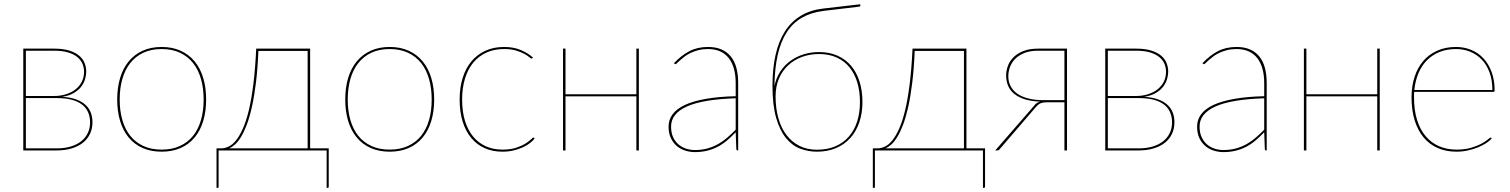

<svg xmlns="http://www.w3.org/2000/svg" viewBox="-20 -724 7268 924"><path d="M92 -490H240.5Q283.5 -490 313 -480.8Q342.5 -471.5 360.8 -456.2Q379 -441 387 -420.8Q395 -400.5 395 -379Q395 -362.5 389.5 -343.5Q384 -324.5 371 -307.2Q358 -290 335.8 -276.8Q313.5 -263.5 280 -258Q320.5 -255.5 348.2 -245Q376 -234.5 393 -218Q410 -201.5 417.5 -180.5Q425 -159.5 425 -136Q425 -105 413.2 -80Q401.5 -55 379.2 -37.2Q357 -19.5 325 -9.8Q293 0 252.5 0H92ZM104.5 -252V-10H252.5Q290 -10 319.8 -18.8Q349.5 -27.5 370.2 -43.8Q391 -60 402.2 -83.2Q413.5 -106.5 413.5 -135Q413.5 -161.5 404.2 -183.2Q395 -205 375.5 -220.2Q356 -235.5 325.8 -243.8Q295.5 -252 254 -252ZM104.5 -262H239.5Q271 -262 297.8 -270.5Q324.5 -279 343.8 -294.2Q363 -309.5 373.8 -331Q384.5 -352.5 384.5 -379Q384.5 -398.5 377 -416.5Q369.5 -434.5 352.8 -448.8Q336 -463 308.2 -471.5Q280.5 -480 240 -480H104.5Z M758 -498Q809.5 -498 849.5 -479.8Q889.5 -461.5 916.8 -428.5Q944 -395.5 958 -348.8Q972 -302 972 -245Q972 -188 958 -141.8Q944 -95.5 916.8 -62.5Q889.5 -29.5 849.5 -11.8Q809.5 6 758 6Q706 6 666.2 -11.8Q626.5 -29.5 599.2 -62.5Q572 -95.5 558 -141.8Q544 -188 544 -245Q544 -302 558 -348.8Q572 -395.5 599.2 -428.5Q626.5 -461.5 666.2 -479.8Q706 -498 758 -498ZM758 -4Q808 -4 846 -21.5Q884 -39 909.2 -70.5Q934.5 -102 947.2 -146.5Q960 -191 960 -245Q960 -299 947.2 -343.8Q934.5 -388.5 909.2 -420.5Q884 -452.5 846 -470.2Q808 -488 758 -488Q707.5 -488 669.8 -470.2Q632 -452.5 606.8 -420.5Q581.5 -388.5 568.8 -343.8Q556 -299 556 -245Q556 -191 568.8 -146.5Q581.5 -102 606.8 -70.5Q632 -39 669.8 -21.5Q707.5 -4 758 -4Z M1460.5 -490H1472.5V-10H1562V174.5Q1562 180 1556.5 180H1552V0H1032V176.5Q1032 180 1028.5 180H1022V-10H1044Q1062 -10 1080.5 -18.8Q1099 -27.5 1116.2 -49Q1133.5 -70.5 1149.2 -106Q1165 -141.5 1177.8 -194.8Q1190.5 -248 1199.5 -321Q1208.5 -394 1213 -490ZM1223.5 -479Q1220 -393 1211.8 -326.2Q1203.5 -259.5 1192.2 -209.2Q1181 -159 1167.5 -123.5Q1154 -88 1139.5 -64.5Q1125 -41 1110.5 -28.2Q1096 -15.5 1083 -10H1460.5V-479Z M1855.5 -498Q1907 -498 1947 -479.8Q1987 -461.5 2014.2 -428.5Q2041.5 -395.5 2055.5 -348.8Q2069.5 -302 2069.5 -245Q2069.5 -188 2055.5 -141.8Q2041.5 -95.5 2014.2 -62.5Q1987 -29.5 1947 -11.8Q1907 6 1855.5 6Q1803.5 6 1763.8 -11.8Q1724 -29.5 1696.8 -62.5Q1669.5 -95.5 1655.5 -141.8Q1641.5 -188 1641.5 -245Q1641.5 -302 1655.5 -348.8Q1669.5 -395.5 1696.8 -428.5Q1724 -461.5 1763.8 -479.8Q1803.5 -498 1855.5 -498ZM1855.5 -4Q1905.5 -4 1943.5 -21.5Q1981.5 -39 2006.8 -70.5Q2032 -102 2044.8 -146.5Q2057.5 -191 2057.5 -245Q2057.5 -299 2044.8 -343.8Q2032 -388.5 2006.8 -420.5Q1981.5 -452.5 1943.5 -470.2Q1905.5 -488 1855.5 -488Q1805 -488 1767.2 -470.2Q1729.5 -452.5 1704.2 -420.5Q1679 -388.5 1666.2 -343.8Q1653.5 -299 1653.5 -245Q1653.5 -191 1666.2 -146.5Q1679 -102 1704.2 -70.5Q1729.5 -39 1767.2 -21.5Q1805 -4 1855.5 -4Z M2542 -444Q2540 -442 2538 -442Q2535 -442 2526.8 -449.2Q2518.5 -456.5 2502.8 -465Q2487 -473.5 2463.2 -480.8Q2439.5 -488 2406 -488Q2358.5 -488 2321 -471Q2283.5 -454 2257.5 -422.5Q2231.5 -391 2217.8 -346Q2204 -301 2204 -245Q2204 -187 2217.8 -142.2Q2231.5 -97.5 2257 -66.8Q2282.5 -36 2318.2 -20Q2354 -4 2398 -4Q2437 -4 2464 -13Q2491 -22 2508.5 -33Q2526 -44 2535 -53Q2544 -62 2547 -62Q2549 -62 2551 -60L2553 -58Q2545.5 -47 2531 -35.8Q2516.5 -24.5 2496.5 -15.2Q2476.5 -6 2451.5 0Q2426.5 6 2398 6Q2350.5 6 2312.5 -11Q2274.5 -28 2247.8 -60.2Q2221 -92.5 2206.5 -139Q2192 -185.5 2192 -245Q2192 -302 2206.5 -348.8Q2221 -395.5 2248.5 -428.5Q2276 -461.5 2315.8 -479.8Q2355.5 -498 2406 -498Q2450.5 -498 2485.2 -483.8Q2520 -469.5 2545 -447Z M3054.5 -490V0H3042.5V-260.5H2701.5V0H2689.5V-490H2701.5V-270.5H3042.5V-490Z M3530.5 0Q3523.5 0 3523.5 -8L3520.5 -87.5Q3499.5 -65.5 3478.5 -47.8Q3457.5 -30 3434 -17.8Q3410.5 -5.5 3383.5 1.2Q3356.5 8 3323.5 8Q3301.5 8 3279 1.2Q3256.5 -5.5 3238.5 -20.2Q3220.5 -35 3209 -58.2Q3197.5 -81.5 3197.5 -115Q3197.5 -148 3217 -174.2Q3236.5 -200.5 3276.2 -219Q3316 -237.5 3376.8 -248.2Q3437.5 -259 3520.5 -261V-324Q3520.5 -362.5 3512 -393Q3503.5 -423.5 3487 -444.5Q3470.5 -465.5 3445.5 -476.8Q3420.5 -488 3387.5 -488Q3361.5 -488 3340.5 -482.5Q3319.5 -477 3303 -469Q3286.5 -461 3274.2 -451.5Q3262 -442 3253 -434Q3244 -426 3238.5 -420.5Q3233 -415 3230.5 -415Q3228.5 -415 3225.5 -418L3223.5 -420Q3259.5 -458 3298 -478Q3336.5 -498 3387.5 -498Q3425 -498 3452.2 -486Q3479.5 -474 3497.5 -451.5Q3515.5 -429 3524 -396.8Q3532.5 -364.5 3532.5 -324V0ZM3323.5 -2Q3358 -2 3386 -10Q3414 -18 3437.5 -31.5Q3461 -45 3481.2 -62.8Q3501.5 -80.5 3520.5 -100V-251Q3363 -246 3286.2 -211.8Q3209.5 -177.5 3209.5 -115Q3209.5 -85.5 3219.2 -64.2Q3229 -43 3245 -29.2Q3261 -15.5 3281.5 -8.8Q3302 -2 3323.5 -2Z M3943 -671.5Q3883 -664 3838.8 -638.5Q3794.5 -613 3765.8 -568Q3737 -523 3722.5 -458.5Q3708 -394 3707 -309.5Q3715 -349.5 3735.2 -380Q3755.5 -410.5 3784.2 -431.2Q3813 -452 3848.2 -462.8Q3883.5 -473.5 3921.5 -473.5Q3971.5 -473.5 4010.2 -456.2Q4049 -439 4075.8 -407.5Q4102.5 -376 4116.5 -331.5Q4130.5 -287 4130.5 -233Q4130.5 -179.5 4115.5 -135.5Q4100.5 -91.5 4072.2 -60Q4044 -28.5 4003.2 -11.2Q3962.5 6 3911.5 6Q3870 6 3831.2 -8.5Q3792.5 -23 3762.8 -59.2Q3733 -95.5 3715.2 -156.8Q3697.5 -218 3697.5 -311Q3697.5 -394.5 3712.5 -460.5Q3727.5 -526.5 3757.8 -573.5Q3788 -620.5 3834 -648.2Q3880 -676 3942.5 -683L4120 -703.5L4120.5 -699Q4121 -692.5 4115 -692ZM3911.5 -3.5Q3961.5 -3.5 4000.2 -20Q4039 -36.5 4065.2 -66.8Q4091.5 -97 4105 -139.2Q4118.5 -181.5 4118.5 -233Q4118.5 -284.5 4105.8 -327Q4093 -369.5 4068.2 -400Q4043.5 -430.5 4006.8 -447.2Q3970 -464 3921.5 -464Q3877 -464 3838.8 -449.8Q3800.5 -435.5 3772.5 -409.2Q3744.5 -383 3728.5 -345.2Q3712.5 -307.5 3712.5 -260.5Q3712.5 -203 3725.8 -155.8Q3739 -108.5 3764.5 -74.8Q3790 -41 3827 -22.2Q3864 -3.5 3911.5 -3.5Z M4619 -490H4631V-10H4720.5V174.5Q4720.5 180 4715 180H4710.5V0H4190.5V176.5Q4190.5 180 4187 180H4180.5V-10H4202.5Q4220.5 -10 4239 -18.8Q4257.5 -27.5 4274.8 -49Q4292 -70.5 4307.8 -106Q4323.5 -141.5 4336.2 -194.8Q4349 -248 4358 -321Q4367 -394 4371.5 -490ZM4382 -479Q4378.5 -393 4370.2 -326.2Q4362 -259.5 4350.8 -209.2Q4339.5 -159 4326 -123.5Q4312.5 -88 4298 -64.5Q4283.5 -41 4269 -28.2Q4254.5 -15.5 4241.5 -10H4619V-479Z M5115 0H5102.5V-232H5024Q5012.5 -232 5004.2 -231Q4996 -230 4989.2 -227.5Q4982.5 -225 4976.8 -220.2Q4971 -215.5 4964.5 -208L4789.5 -4.5Q4786.5 0 4778 0H4769.5L4956.5 -215Q4967 -230.5 4986 -235Q4942 -236.5 4911 -246.5Q4880 -256.5 4860.2 -273Q4840.5 -289.5 4831.2 -312Q4822 -334.5 4822 -361Q4822 -382.5 4830 -405.5Q4838 -428.5 4856.2 -447.2Q4874.5 -466 4904 -478Q4933.5 -490 4976.5 -490H5115ZM4832.5 -357Q4832.5 -330 4844 -308.5Q4855.5 -287 4877.2 -272.2Q4899 -257.5 4930.2 -249.8Q4961.5 -242 5001 -242H5102.5V-480H4977Q4936.5 -480 4908.8 -468.5Q4881 -457 4864.2 -439.2Q4847.5 -421.5 4840 -399.8Q4832.5 -378 4832.5 -357Z M5299 -490H5447.5Q5490.5 -490 5520 -480.8Q5549.5 -471.5 5567.8 -456.2Q5586 -441 5594 -420.8Q5602 -400.5 5602 -379Q5602 -362.5 5596.5 -343.5Q5591 -324.5 5578 -307.2Q5565 -290 5542.8 -276.8Q5520.5 -263.5 5487 -258Q5527.5 -255.5 5555.2 -245Q5583 -234.5 5600 -218Q5617 -201.5 5624.5 -180.5Q5632 -159.5 5632 -136Q5632 -105 5620.2 -80Q5608.5 -55 5586.2 -37.2Q5564 -19.5 5532 -9.8Q5500 0 5459.5 0H5299ZM5311.5 -252V-10H5459.5Q5497 -10 5526.8 -18.8Q5556.5 -27.5 5577.2 -43.8Q5598 -60 5609.2 -83.2Q5620.5 -106.5 5620.5 -135Q5620.5 -161.5 5611.2 -183.2Q5602 -205 5582.5 -220.2Q5563 -235.5 5532.8 -243.8Q5502.5 -252 5461 -252ZM5311.5 -262H5446.5Q5478 -262 5504.8 -270.5Q5531.5 -279 5550.8 -294.2Q5570 -309.5 5580.8 -331Q5591.5 -352.5 5591.5 -379Q5591.5 -398.5 5584 -416.5Q5576.5 -434.5 5559.8 -448.8Q5543 -463 5515.2 -471.5Q5487.5 -480 5447 -480H5311.5Z M6074 0Q6067 0 6067 -8L6064 -87.5Q6043 -65.5 6022 -47.8Q6001 -30 5977.5 -17.8Q5954 -5.5 5927 1.2Q5900 8 5867 8Q5845 8 5822.5 1.2Q5800 -5.5 5782 -20.2Q5764 -35 5752.5 -58.2Q5741 -81.5 5741 -115Q5741 -148 5760.5 -174.2Q5780 -200.5 5819.8 -219Q5859.5 -237.5 5920.2 -248.2Q5981 -259 6064 -261V-324Q6064 -362.5 6055.5 -393Q6047 -423.5 6030.5 -444.5Q6014 -465.5 5989 -476.8Q5964 -488 5931 -488Q5905 -488 5884 -482.5Q5863 -477 5846.5 -469Q5830 -461 5817.8 -451.5Q5805.5 -442 5796.5 -434Q5787.5 -426 5782 -420.5Q5776.5 -415 5774 -415Q5772 -415 5769 -418L5767 -420Q5803 -458 5841.5 -478Q5880 -498 5931 -498Q5968.5 -498 5995.8 -486Q6023 -474 6041 -451.5Q6059 -429 6067.5 -396.8Q6076 -364.5 6076 -324V0ZM5867 -2Q5901.5 -2 5929.5 -10Q5957.5 -18 5981 -31.5Q6004.5 -45 6024.8 -62.8Q6045 -80.5 6064 -100V-251Q5906.5 -246 5829.8 -211.8Q5753 -177.5 5753 -115Q5753 -85.5 5762.8 -64.2Q5772.5 -43 5788.5 -29.2Q5804.5 -15.5 5825 -8.8Q5845.5 -2 5867 -2Z M6620 -490V0H6608V-260.5H6267V0H6255V-490H6267V-270.5H6608V-490Z M6987 -498Q7025.5 -498 7059.5 -484.2Q7093.5 -470.5 7118.8 -443.5Q7144 -416.5 7158.5 -377.2Q7173 -338 7173 -287Q7173 -284.5 7171.2 -283.2Q7169.5 -282 7167 -282H6786Q6785 -275 6785 -268.5Q6785 -262 6785 -255Q6785 -194 6799.5 -147.2Q6814 -100.5 6840.8 -68.8Q6867.5 -37 6905.2 -20.5Q6943 -4 6989 -4Q7030 -4 7060 -13Q7090 -22 7110 -33Q7130 -44 7140.5 -53Q7151 -62 7153 -62Q7155 -62 7157 -60L7159 -58Q7150.5 -47.5 7133.8 -36.2Q7117 -25 7094.2 -15.5Q7071.5 -6 7044.5 0Q7017.5 6 6989 6Q6938.5 6 6898.5 -11.8Q6858.5 -29.5 6830.8 -63Q6803 -96.5 6788 -145Q6773 -193.5 6773 -255Q6773 -309 6787.5 -353.8Q6802 -398.5 6829.5 -430.5Q6857 -462.5 6896.8 -480.2Q6936.5 -498 6987 -498ZM6987 -488Q6943 -488 6907.8 -473.8Q6872.5 -459.5 6847 -433.8Q6821.5 -408 6806.2 -371.5Q6791 -335 6786.5 -291H7162Q7162 -338.5 7148.5 -375.2Q7135 -412 7111.2 -437Q7087.5 -462 7055.5 -475Q7023.5 -488 6987 -488Z"/></svg>

Font: Lato Hairline
Style: Regular
Weight: 100
Designer: Lukasz Dziedzic
Foundry: tyPoland Lukasz Dziedzic
Version: Version 2.007; 2014-02-27